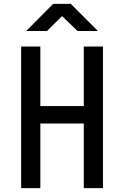

<svg xmlns="http://www.w3.org/2000/svg" viewBox="-20 -970 640 990"><path d="M222 -810 300 -887 380 -810H485L345 -950H254L115 -810ZM188 0V-333H412V0H511V-730H412V-423H188V-730H89V0Z"/></svg>

Font: Tekne LDO Medium
Style: Regular
Weight: 500
Monospace: yes
Designer: Alessio Laiso, Mario Rullo, Paolo Rosset
Foundry: Alessio Laiso
Version: Version 1.000;hotconv 1.0.109;makeotfexe 2.5.65596